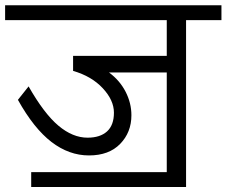

<svg xmlns="http://www.w3.org/2000/svg" viewBox="-35 -667 878 744"><path d="M611.2 0V-386.2H387.3Q428.7 -355.9 451.5 -311.9Q474.2 -267.9 474.2 -220.4Q474.2 -154.2 430.7 -109.5Q387.3 -64.7 309.9 -64.7Q232.6 -64.7 164.3 -117Q96.1 -169.4 34.4 -280.1L75.8 -332.2Q136 -226.5 191.4 -180Q246.7 -133.5 304.3 -133.5Q352.9 -133.5 379.7 -157.7Q406.5 -182 406.5 -230.3Q406.5 -278.6 363.2 -325.1Q320 -371.6 248.2 -392.3V-450.5H611.2V-589H-15.2V-646.6H823.1V-589H686V57.6H85.9V0Z"/></svg>

Font: KhulaRegular
Style: Regular
Weight: 400
Designer: Erin McLaughlin, Steve Matteson
Version: Version 1.001;PS 1.0;hotconv 1.0.72;makeotf.lib2.5.5900; ttf